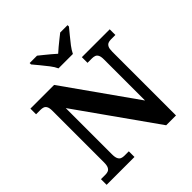

<svg xmlns="http://www.w3.org/2000/svg" viewBox="-242 -1102 1272 1272"><g transform="rotate(-45 394.0 -465.5)"><path d="M28 0V-53H70Q84 -53 95.5 -57.5Q107 -62 114 -76Q121 -90 121 -118V-600Q121 -627 114 -640Q107 -653 95.5 -657Q84 -661 70 -661H28V-714H250L603 -215V-600Q603 -627 596 -640Q589 -653 577.5 -657Q566 -661 552 -661H510V-714H771V-661H729Q715 -661 703.5 -656.5Q692 -652 685 -638.5Q678 -625 678 -596V0H586L196 -551V-118Q196 -90 203 -76Q210 -62 221.5 -57.5Q233 -53 247 -53H289V0ZM348 -771Q338 -794 317.5 -820.5Q297 -847 275.5 -873Q254 -899 238 -918V-931H307Q321 -920 340.5 -904Q360 -888 380 -871.5Q400 -855 415 -841Q430 -855 450 -871.5Q470 -888 490 -904Q510 -920 524 -931H593V-918Q578 -899 556 -873Q534 -847 514 -820.5Q494 -794 483 -771Z"/></g></svg>

Font: Noto Serif Armenian
Style: Bold
Weight: 700
Version: Version 2.007